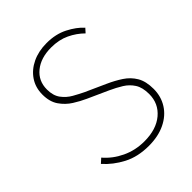

<svg xmlns="http://www.w3.org/2000/svg" viewBox="-195 -783 905 905"><g transform="rotate(-45 258.0 -330.0)"><path d="M268 12Q195 12 140.5 -16.5Q86 -45 48 -88L70 -108Q105 -67 156.5 -42.5Q208 -18 268 -18Q348 -18 395 -57.5Q442 -97 442 -160Q442 -204 425 -230.5Q408 -257 380.5 -274Q353 -291 320 -306L218 -352Q189 -365 158 -384.5Q127 -404 105.5 -435Q84 -466 84 -514Q84 -561 108 -596.5Q132 -632 174 -652Q216 -672 270 -672Q330 -672 376 -648.5Q422 -625 450 -594L432 -574Q402 -604 362 -623Q322 -642 270 -642Q201 -642 158.5 -607.5Q116 -573 116 -516Q116 -475 135 -449.5Q154 -424 181.5 -408.5Q209 -393 232 -382L334 -336Q372 -319 404 -298Q436 -277 455 -245Q474 -213 474 -162Q474 -112 449 -72.5Q424 -33 377.5 -10.5Q331 12 268 12Z"/></g></svg>

Font: Source Sans 3
Style: Regular
Weight: 200
Designer: Paul D. Hunt
Foundry: Adobe
Version: Version 3.046;hotconv 1.0.118;makeotfexe 2.5.65603